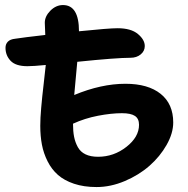

<svg xmlns="http://www.w3.org/2000/svg" viewBox="-20 -735 750 768"><path d="M366.2 13.2Q315.4 13.2 276.1 0Q236.8 -13.2 211.7 -35.4Q186.5 -57.6 170.4 -89.6Q154.3 -121.6 147.7 -156.2Q141.1 -190.9 141.1 -231.9Q141.1 -262.2 144.8 -304.2Q148.4 -346.2 154.8 -400.4Q161.1 -454.6 163.1 -475.1Q113.3 -470.2 89.8 -470.2Q43 -470.2 22.5 -491.7Q2 -513.2 2 -543.9Q2 -558.6 11.5 -568.4Q21 -578.1 41 -580.1Q71.8 -585 161.1 -595.2Q159.2 -631.3 159.2 -644Q159.2 -669.9 181.6 -692.4Q204.1 -714.8 231.9 -714.8Q295.9 -714.8 295.9 -609.9Q415.5 -622.1 450.2 -622.1Q503.9 -622.1 531.5 -599.1Q559.1 -576.2 559.1 -550.8Q559.1 -530.8 542.7 -517.3Q526.4 -503.9 502 -503.9Q446.3 -503.9 289.1 -487.8Q287.6 -472.2 283.4 -426Q279.3 -379.9 276.9 -355Q384.8 -399.9 481.9 -399.9Q572.3 -399.9 622.6 -359.6Q672.9 -319.3 672.9 -245.1Q672.9 -202.1 646.5 -155.5Q620.1 -108.9 577.9 -71.8Q535.6 -34.7 479 -10.7Q422.4 13.2 366.2 13.2ZM467.8 -282.2Q425.3 -282.2 372.1 -272Q318.8 -261.7 272 -240.2Q272 -210 276.4 -187.7Q280.8 -165.5 291.3 -146.5Q301.8 -127.4 322 -117.7Q342.3 -107.9 372.1 -107.9Q435.1 -107.9 485.6 -147.5Q536.1 -187 536.1 -235.8Q536.1 -260.3 519.8 -271.2Q503.4 -282.2 467.8 -282.2Z"/></svg>

Font: Shantell Sans Irregular Bouncy
Style: Regular
Weight: 600
Designer: Stephen Nixon, Anya Danilova, Shantell Martin
Foundry: Arrow Type
Version: Version 1.006;[9816181b4]